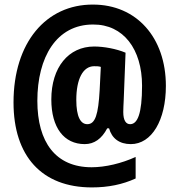

<svg xmlns="http://www.w3.org/2000/svg" viewBox="-20 -739 782 838"><path d="M704 -364C704 -575 576 -719 386 -719C181 -720 39 -553 39 -292C39 -58 162 79 381 79C453 79 515 66 572 40V-54C511 -26 440 -9 380 -9C223 -9 143 -118 143 -299C143 -489 226 -632 386 -632C519 -633 600 -524 600 -365C600 -242 580 -197 548 -197C530 -197 518 -213 518 -250C518 -263 519 -283 520 -303L528 -509C488 -526 433 -536 391 -536C279 -536 204 -445 204 -305C204 -182 259 -110 350 -110C391 -110 424 -133 448 -179H456C468 -135 501 -110 551 -110C642 -110 704 -214 704 -364ZM313 -303C313 -394 342 -450 391 -450C402 -450 411 -450 420 -447L415 -346C409 -239 396 -197 361 -197C332 -197 313 -229 313 -303Z"/></svg>

Font: Noto Sans Gurmukhi UI ExtraCondensed ExtraBold
Style: Regular
Weight: 800
Width: 2
Designer: Jelle Bosma - Monotype Design Team
Foundry: Monotype Imaging Inc.
Version: Version 2.004